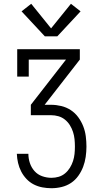

<svg xmlns="http://www.w3.org/2000/svg" viewBox="-20 -790 540 1015"><path d="M252 205Q228 205 204 200.5Q180 196 158.5 185Q137 174 120 156Q103 138 92 116.5Q81 95 75.5 71.5Q70 48 69 23H130Q130 48 138 72Q146 96 162.5 114.5Q179 133 203 141.5Q227 150 252 150Q272 150 290.5 144.5Q309 139 324 126.5Q339 114 349.5 97Q360 80 366 61.5Q372 43 374 24Q376 5 376 -15Q376 -35 374 -54.5Q372 -74 366 -92.5Q360 -111 349.5 -128Q339 -145 323.5 -157.5Q308 -170 289 -175.5Q270 -181 250 -181H143V-236L329 -475H132V-385H71V-530H402V-475L216 -236H250Q277 -236 304 -229.5Q331 -223 354 -208Q377 -193 393.5 -170.5Q410 -148 420 -122.5Q430 -97 433.5 -69.5Q437 -42 437 -15Q437 12 433 39.5Q429 67 419.5 92Q410 117 394 139.5Q378 162 355.5 177Q333 192 306 198.5Q279 205 252 205ZM217 -598 94 -730 145 -770 250 -640 355 -770 406 -730 283 -598Z"/></svg>

Font: Iosevka Slab Light
Style: Regular
Weight: 300
Monospace: yes
Designer: Belleve Invis
Foundry: Belleve Invis
Version: Version 11.1.0; ttfautohint (v1.8.3)